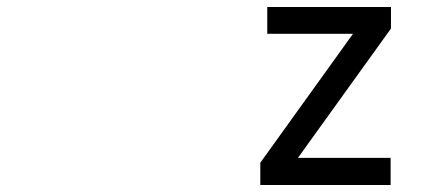

<svg xmlns="http://www.w3.org/2000/svg" viewBox="-20 -531 1209 551"><path d="M727 0V-64L993 -434H747V-511H1102V-449L835 -78H1101V0Z"/></svg>

Font: Undotted
Style: Regular
Weight: 400
Designer: Delve Withrington, Dave Bailey, Thomas Jockin
Foundry: Delve Fonts LLC
Version: Version 4.000